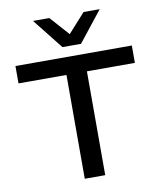

<svg xmlns="http://www.w3.org/2000/svg" viewBox="-99 -1021 926 1100"><g transform="rotate(-10 363.5 -471.0)"><path d="M304 0V-604H25V-705H702V-604H423V0ZM309 -765 169 -942H264L363 -831L463 -942H557L417 -765Z"/></g></svg>

Font: Nunito Sans 7pt SemiExpanded SemiBold
Style: Regular
Weight: 600
Width: 6
Designer: Vernon Adams
Foundry: Vernon Adams
Version: Version 3.101;gftools[0.9.27]